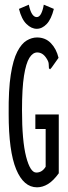

<svg xmlns="http://www.w3.org/2000/svg" viewBox="-20 -790 290 820"><path d="M138 10Q81 10 49 -67Q17 -144 17 -304Q16 -407 26 -471Q36 -535 54 -569.5Q72 -604 94 -617Q116 -630 138 -630Q174 -630 197.5 -605.5Q221 -581 230 -543L201 -502L194 -494L189 -498Q188 -507 188 -516.5Q188 -526 179 -540Q163 -566 139 -566Q120 -566 105.5 -543Q91 -520 82.5 -466.5Q74 -413 74 -319Q74 -189 91.5 -121Q109 -53 135 -53Q160 -53 175 -78V-239H131V-301H231V-50Q208 -18 185 -4Q162 10 138 10ZM167 -770 210 -752Q199 -708 179.5 -687.5Q160 -667 137 -667Q114 -667 93 -687.5Q72 -708 61 -752L103 -770Q109 -742 117.5 -729.5Q126 -717 137 -717Q148 -717 155.5 -731.5Q163 -746 167 -770Z"/></svg>

Font: Inconsolata UltraCondensed Medium
Style: Regular
Weight: 500
Width: 1
Monospace: yes
Designer: Raph Levien, Cyreal, Brenton Simpson
Foundry: Raph Levien, Cyreal, Google
Version: Version 3.001; ttfautohint (v1.8.2.53-6de2)